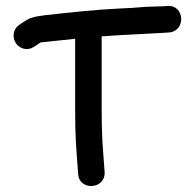

<svg xmlns="http://www.w3.org/2000/svg" viewBox="-20 -523 653 644"><path d="M532.7 -413.1 546.8 -414.1C604.9 -418.2 599.9 -508.3 540.5 -502.9L526.3 -501.9C516.9 -501.3 507.1 -501 497 -501C459.4 -501 436.3 -496.1 390.1 -495C297.2 -490.6 215.5 -481.3 129.9 -471.8C94.4 -466.9 81.1 -464.7 57.8 -448.6L45.5 -440.1C21.7 -425.3 21.6 -395.8 32.8 -378.8C43.3 -362.7 68.6 -349.4 93.8 -366.1L106.1 -373.7C123.3 -384.3 105.9 -378.9 139.9 -383.2C170.2 -386.5 200.8 -389.8 232 -392.9V-160C232 -60.8 235.7 -27.8 241.1 46.8L242.1 60.8C246.2 119 336.3 112.3 330.8 51.9L329.9 40.1C324.5 -35.6 321 -62.9 321 -160V-401C390.8 -406.4 466.7 -408.9 532.7 -413.1Z"/></svg>

Font: Just Breathe
Style: Bd
Weight: 400
Foundry: Cannot Into Space Fonts
Version: Version 0.72